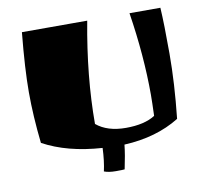

<svg xmlns="http://www.w3.org/2000/svg" viewBox="-70 -575 792 747"><g transform="rotate(-10 326.0 -202.0)"><path d="M610 -500Q614 -436 614 -318.5Q614 -201 599 -63Q507 -6 380 0Q376 39 364 95Q358 96 329.5 96Q301 96 283 89Q292 49 294 -2Q156 -11 61 -63Q49 -171 49 -264.5Q49 -358 63 -500H321Q281 -286 281 -99Q324 -63 397.5 -63Q471 -63 513 -90Q515 -146 515 -173Q515 -327 488 -500Z"/></g></svg>

Font: Ruslan Display
Style: Regular
Weight: 400
Designer: Denis Masharov, Vladimir Rabdu
Foundry: Denis Masharov, Vladimir Rabdu
Version: Version 1.000; ttfautohint (v1.4.1)